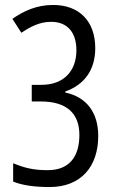

<svg xmlns="http://www.w3.org/2000/svg" viewBox="-20 -744 469 774"><path d="M364 -550C364 -657 301 -724 194 -724C128 -724 76 -700 30 -668L66 -612C100 -634 137 -656 186 -656C254 -656 288 -611 288 -541C288 -460 239 -402 147 -402H108V-335H144C251 -335 300 -285 300 -200C300 -119 265 -58 172 -58C115 -58 79 -67 33 -86V-12C70 3 118 10 180 10C307 10 376 -73 376 -196C376 -290 329 -353 243 -371V-375C324 -404 364 -466 364 -550Z"/></svg>

Font: Noto Sans Sinhala UI ExtraCondensed
Style: Regular
Weight: 400
Width: 2
Designer: Jelle Bosma - Monotype Design Team
Foundry: Monotype Imaging Inc.
Version: Version 2.006